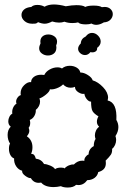

<svg xmlns="http://www.w3.org/2000/svg" viewBox="-20 -838 587 858"><path d="M283 0Q264 0 252 -6Q234 -2 220 -2Q181 -2 164 -22Q160 -21 153 -21Q130 -21 118 -42Q108 -41 92.5 -52.5Q77 -64 79 -75Q63 -79 52.5 -94.5Q42 -110 43 -130Q32 -134 26 -146Q20 -158 20 -173Q20 -189 25 -196Q14 -213 14 -235Q14 -258 28 -272Q17 -280 17 -296Q17 -306 22 -316Q27 -326 35 -330Q33 -344 38.5 -356.5Q44 -369 54 -375Q52 -378 52 -384Q52 -393 58.5 -402Q65 -411 73 -413Q72 -416 72 -421Q72 -442 88 -457.5Q104 -473 119 -471Q119 -485 131.5 -494.5Q144 -504 164 -504Q173 -504 178 -503Q185 -518 202 -527.5Q219 -537 237 -537Q249 -537 257 -532Q271 -544 292 -544Q309 -544 322.5 -536Q336 -528 339 -514Q355 -514 373 -502.5Q391 -491 394 -479Q418 -472 440.5 -448.5Q463 -425 463 -401Q463 -397 461 -389Q504 -380 500 -302Q509 -287 509 -270Q509 -250 496 -230Q499 -221 499 -213Q499 -201 494 -190Q489 -179 481 -173Q482 -157 475.5 -147Q469 -137 452 -120Q453 -116 453 -108Q453 -78 419 -69Q416 -53 402.5 -43Q389 -33 370 -33Q354 -11 331 -11Q324 -11 320 -12Q308 0 283 0ZM253 -89Q267 -89 268 -85Q276 -94 288 -99Q300 -104 310 -103Q327 -120 347 -120Q354 -120 357 -119Q356 -128 362 -136.5Q368 -145 376 -148Q376 -161 382.5 -170.5Q389 -180 399 -185Q399 -205 407 -217Q404 -225 404 -233Q404 -244 409 -254.5Q414 -265 423 -272Q413 -281 413 -294Q413 -306 420 -318Q400 -330 393.5 -341.5Q387 -353 387 -384Q378 -383 368.5 -394Q359 -405 357 -419Q346 -416 330.5 -425.5Q315 -435 315 -450Q307 -446 296 -446Q275 -446 262 -461Q251 -450 233.5 -443.5Q216 -437 203 -439Q202 -429 185.5 -415.5Q169 -402 156 -398Q159 -392 159 -384Q159 -374 154 -364Q149 -354 140 -347Q141 -333 133.5 -320Q126 -307 113 -302Q115 -294 115 -289Q115 -275 108 -267Q111 -260 111 -253Q111 -242 100 -229Q125 -212 125 -180Q125 -163 119 -151Q129 -150 133 -145Q137 -140 140 -129Q165 -126 177 -105Q188 -105 204.5 -98Q221 -91 226 -82Q234 -89 253 -89ZM360 -592Q348 -592 338.5 -600.5Q329 -609 329 -620Q329 -632 341 -644Q342 -665 363 -675Q375 -691 391 -691Q406 -691 418 -679Q430 -667 430 -652Q430 -636 414 -624Q415 -614 408.5 -609Q402 -604 392 -604L384 -605Q374 -592 360 -592ZM155 -622Q155 -608 167 -599Q179 -590 194 -590Q210 -590 221 -599Q232 -608 232 -626Q232 -632 231 -635Q235 -643 235 -652Q235 -667 223 -675.5Q211 -684 196 -684Q179 -684 168.5 -674Q158 -664 161 -644Q155 -632 155 -622ZM124 -732Q103 -732 89.5 -744Q76 -756 76 -771Q76 -785 87 -795Q98 -805 120 -807Q129 -816 147 -816Q165 -816 179 -808Q196 -818 221 -818Q244 -818 274 -810Q302 -815 322 -815Q350 -815 361 -807Q373 -813 398 -813Q425 -813 435 -806Q440 -807 448 -807Q464 -807 474 -797.5Q484 -788 484 -775Q484 -761 473.5 -750Q463 -739 444 -738Q426 -727 410 -727Q399 -727 388 -733Q380 -729 364 -729Q337 -729 329 -738Q319 -735 303 -735Q284 -735 268 -741Q257 -737 244 -737Q230 -737 213 -742Q194 -732 180 -732Q167 -732 150 -739Q145 -734 140.5 -733Q136 -732 124 -732Z"/></svg>

Font: Pangolin
Style: Regular
Weight: 400
Designer: Kevin Burke
Foundry: Google, Inc.
Version: Version 1.101